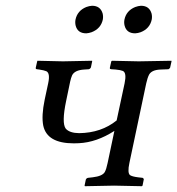

<svg xmlns="http://www.w3.org/2000/svg" viewBox="-20 -641 612 663"><path d="M410.2 -353Q418 -389.6 404.3 -396Q396 -399.4 379.4 -400.9L364.3 -401.9Q359.4 -402.3 359.4 -404.8Q359.4 -406.2 359.4 -407.2L364.3 -429.2L366.7 -431.2Q367.7 -431.2 459 -429.2L571.8 -431.2L572.3 -429.2L567.4 -407.2Q564.9 -403.3 561.5 -401.9L535.2 -400.9Q504.4 -399.9 495.1 -383.8Q489.3 -373 484.9 -353L426.8 -78.1Q419.4 -43.5 429.2 -36.1Q437 -31.2 456.1 -28.8L472.7 -26.9Q476.1 -24.9 476.6 -22L472.2 0L469.7 2Q468.8 2 374 0L273.4 2L272 0L276.4 -21Q278.8 -25.9 283.7 -26.9L300.3 -28.8Q333.5 -32.7 341.8 -46.9Q347.2 -56.6 351.6 -78.1L375 -189Q313.5 -149.4 252.4 -146.5Q244.1 -146 234.9 -146Q142.6 -146 129.4 -207Q122.6 -240.7 134.3 -296.9L146.5 -354Q153.8 -388.2 140.1 -395Q132.3 -398.4 115.2 -400.9L107.4 -401.9Q103.5 -402.3 103.5 -404.8Q103.5 -406.2 103.5 -407.2L108.4 -429.2L109.4 -431.2Q110.4 -431.2 197.3 -429.2L297.9 -431.2L298.3 -429.2L293.9 -408.2Q291.5 -403.3 286.6 -401.9L271 -400.9Q237.8 -398.9 229 -380.9Q225.1 -372.1 222.2 -358.9L208.5 -293Q192.4 -216.3 207 -196.8Q220.2 -181.6 253.4 -181.2Q329.6 -182.1 382.8 -225.1ZM240.7 -573.2Q247.1 -604 277.8 -616.7Q288.6 -620.6 297.9 -621.1Q326.7 -621.1 334.5 -594.2Q336.9 -583.5 335 -573.2Q328.1 -542 296.4 -529.8Q286.6 -526.4 277.8 -525.9Q248 -525.9 241.2 -552.7Q238.8 -563 240.7 -573.2ZM409.7 -573.2Q416 -604 446.8 -616.7Q457.5 -620.6 466.8 -621.1Q495.6 -621.1 503.4 -594.2Q505.9 -583.5 503.9 -573.2Q497.1 -542 465.8 -529.8Q456.1 -526.4 446.8 -525.9Q417 -525.9 410.2 -552.7Q407.7 -563 409.7 -573.2Z"/></svg>

Font: Linux Libertine Display Slanted O
Style: Slanted
Weight: 400
Designer: Philipp H. Poll
Foundry: Philipp H. Poll
Version: Version 5.0.9